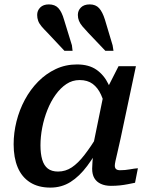

<svg xmlns="http://www.w3.org/2000/svg" viewBox="-20 -841 689 873"><path d="M501 -364 462 -334Q454 -378 439.5 -410Q425 -442 401.5 -459.5Q378 -477 342 -477Q309 -477 282 -459Q255 -441 233 -410.5Q211 -380 195.5 -341Q180 -302 172 -260.5Q164 -219 164 -180Q164 -142 172 -115Q180 -88 197.5 -74.5Q215 -61 244 -61Q278 -61 306.5 -80Q335 -99 364 -136.5Q393 -174 427 -229L446 -198Q412 -134 376.5 -86.5Q341 -39 300.5 -13.5Q260 12 209 12Q154 12 116.5 -12Q79 -36 60.5 -80Q42 -124 42 -185Q42 -237 55 -289Q68 -341 93 -387.5Q118 -434 153.5 -470Q189 -506 233.5 -527Q278 -548 330 -548Q384 -548 418.5 -524Q453 -500 473 -458.5Q493 -417 501 -364ZM598 -540 528 -210Q520 -173 514 -148Q508 -123 505 -109Q502 -95 502 -88Q502 -77 508 -72Q514 -67 526 -67Q549 -67 570.5 -71Q592 -75 607 -76L594 -10Q579 -7 561.5 -3.5Q544 0 525 2Q506 4 484 4Q458 4 438.5 -5Q419 -14 409 -31Q399 -48 399 -74Q399 -84 400.5 -105.5Q402 -127 405 -157L397 -148L451 -412L458 -420L519 -540ZM457 -752 492 -635 496 -610H459L381 -692Q365 -709 354.5 -721.5Q344 -734 339 -746.5Q334 -759 334 -773Q334 -793 348 -807Q362 -821 388 -821Q415 -821 430.5 -804Q446 -787 457 -752ZM271 -752 307 -635 310 -610H273L196 -692Q179 -709 168.5 -721.5Q158 -734 153.5 -746.5Q149 -759 149 -773Q149 -793 163 -807Q177 -821 202 -821Q230 -821 245.5 -804Q261 -787 271 -752Z"/></svg>

Font: Roboto Serif 20pt Medium
Style: Italic
Weight: 500
Italic angle: -10°
Version: Version 1.008